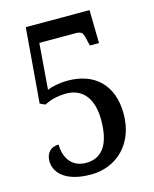

<svg xmlns="http://www.w3.org/2000/svg" viewBox="-110 -788 700 873"><g transform="rotate(-15 240.0 -352.0)"><path d="M210 10C329 10 424 -76 424 -218C424 -359 339 -430 217 -430C178 -430 140 -422 120 -413L137 -629H307C340 -629 343 -617 350 -583L356 -558H399L396 -714H96L67 -362L91 -351C114 -362 146 -375 195 -375C270 -375 318 -322 318 -218C318 -89 267 -47 202 -47C132 -47 102 -101 102 -160C65 -160 42 -136 42 -97C42 -50 82 10 210 10Z"/></g></svg>

Font: Noto Serif Condensed Medium
Style: Regular
Weight: 500
Width: 3
Designer: Monotype Design Team
Foundry: Monotype Imaging Inc.
Version: Version 2.015